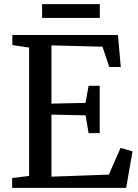

<svg xmlns="http://www.w3.org/2000/svg" viewBox="-20 -913 673 933"><path d="M121.5 -58V-682L40 -694V-743H553L567 -587.5H511L478 -686L230 -692.5V-409.5L395.5 -413L410.5 -496H464.5V-266H410.5L396 -352.5L230 -356V-54.5L509 -64.5L566 -194.5L624 -177.5L593 0H39V-48ZM465 -893V-826H184.5V-893Z"/></svg>

Font: Merriweather 24pt
Style: Regular
Weight: 400
Designer: Eben Sorkin
Foundry: Eben Sorkin
Version: Version 2.100